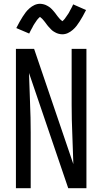

<svg xmlns="http://www.w3.org/2000/svg" viewBox="-20 -993 540 1013"><path d="M64 0V-735H160L367 -127Q365 -206 361.5 -284.5Q358 -363 358 -441V-735H436V0H340L133 -608Q135 -529 138.5 -450.5Q142 -372 142 -294V0ZM308 -812Q303 -812 298 -813Q293 -814 288.5 -815Q284 -816 279.5 -818Q275 -820 270.5 -822.5Q266 -825 262 -827.5Q258 -830 254.5 -833Q251 -836 247.5 -840Q244 -844 240.5 -847.5Q237 -851 234 -854.5Q231 -858 228 -862Q225 -866 222.5 -869.5Q220 -873 216.5 -877.5Q213 -882 209.5 -886Q206 -890 203 -893.5Q200 -897 195.5 -900Q191 -903 191 -905H193L190 -903Q187 -901 184.5 -898Q182 -895 179.5 -892.5Q177 -890 176 -888.5Q175 -887 173.5 -885Q172 -883 170.5 -880.5Q169 -878 167.5 -876Q166 -874 164 -871Q162 -868 160.5 -865.5Q159 -863 157 -860Q155 -857 153.5 -853.5Q152 -850 150 -846.5Q148 -843 146 -839.5Q144 -836 142 -832Q140 -828 138 -824Q136 -820 134 -816L66 -845Q75 -863 83.5 -878Q92 -893 100 -905.5Q108 -918 116 -928.5Q124 -939 136 -949.5Q148 -960 162 -966.5Q176 -973 192 -973Q197 -973 202 -972Q207 -971 211.5 -970Q216 -969 220.5 -967Q225 -965 229.5 -962.5Q234 -960 238 -957.5Q242 -955 245.5 -952Q249 -949 252.5 -945.5Q256 -942 259.5 -938Q263 -934 266 -930.5Q269 -927 272 -923Q275 -919 277.5 -915.5Q280 -912 283.5 -907.5Q287 -903 290.5 -899Q294 -895 297 -891.5Q300 -888 304.5 -885Q309 -882 309 -880H307L310 -882Q313 -884 315.5 -887Q318 -890 320.5 -892.5Q323 -895 324 -897Q325 -899 326.5 -901Q328 -903 329.5 -905Q331 -907 332.5 -909.5Q334 -912 336 -914.5Q338 -917 339.5 -919.5Q341 -922 343 -925Q345 -928 346.5 -931.5Q348 -935 350 -938.5Q352 -942 354 -945.5Q356 -949 358 -953Q360 -957 362 -961Q364 -965 366 -970L434 -940Q425 -922 416.5 -907Q408 -892 400 -879.5Q392 -867 384 -856.5Q376 -846 364 -835.5Q352 -825 338 -818.5Q324 -812 308 -812Z"/></svg>

Font: Iosevka Term
Style: Regular
Weight: 400
Monospace: yes
Designer: Belleve Invis
Foundry: Belleve Invis
Version: Version 30.0.1